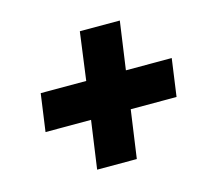

<svg xmlns="http://www.w3.org/2000/svg" viewBox="-72 -633 664 603"><g transform="rotate(-15 260.0 -332.0)"><path d="M364 -549H234L213 -393H65L48 -271H196L174 -115H303L325 -271H474L491 -393H342Z"/></g></svg>

Font: Fira Sans
Style: Bold Italic
Weight: 700
Italic angle: -8°
Designer: bBox Type GmbH & Carrois Corporate GbR & Edenspiekermann AG
Foundry: bBox Type GmbH & Carrois Corporate GbR & Edenspiekermann AG
Version: Version 4.301;PS 004.301;hotconv 1.0.88;makeotf.lib2.5.64775